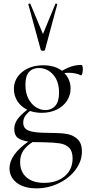

<svg xmlns="http://www.w3.org/2000/svg" viewBox="-20 -750 486 1050"><path d="M428 78Q428 132 393 178.5Q358 225 300.5 252.5Q243 280 180 280Q111 280 71.5 249.5Q32 219 32 170Q32 97 135 24Q97 19 77.5 4Q58 -11 58 -43Q58 -73 75 -97Q92 -121 129 -150Q94 -167 75 -197Q56 -227 56 -263Q56 -319 101 -356Q146 -393 217 -393Q279 -393 319 -363Q347 -379 372.5 -387Q398 -395 426 -395Q429 -395 431 -388Q433 -381 433 -372Q433 -360 430 -348Q427 -336 423 -338Q393 -352 356 -352Q340 -352 332 -350Q366 -316 366 -265Q366 -230 346.5 -199.5Q327 -169 291 -151Q255 -133 208 -133Q176 -133 144 -143Q124 -127 115.5 -112Q107 -97 107 -79Q107 -56 122 -44Q137 -32 170.5 -27.5Q204 -23 266 -23Q311 -23 345 -17.5Q379 -12 403.5 10.5Q428 33 428 78ZM119 -287Q119 -242 135 -211Q151 -180 176 -164Q201 -148 228 -148Q262 -148 282.5 -171.5Q303 -195 303 -243Q303 -305 271 -341.5Q239 -378 192 -378Q158 -378 138.5 -356Q119 -334 119 -287ZM377 116Q377 77 358 58Q339 39 307 34Q275 29 219 28Q177 28 158 27Q126 47 108 73Q90 99 90 136Q90 189 124.5 219.5Q159 250 222 250Q291 250 334 213.5Q377 177 377 116ZM146 -729 215 -564 283 -729Q284 -731 289 -730Q294 -729 293 -726L226 -477Q224 -472 215 -472Q211 -472 207.5 -473.5Q204 -475 203 -477L135 -726Q134 -729 139.5 -730Q145 -731 146 -729Z"/></svg>

Font: Cormorant Garamond
Style: Regular
Weight: 400
Designer: Christian Thalmann (Catharsis Fonts)
Version: Version 3.000